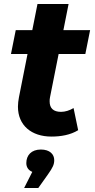

<svg xmlns="http://www.w3.org/2000/svg" viewBox="-20 -677 475 963"><path d="M274 -406H408L432 -526H298L324 -657H168L142 -526H59L35 -406H118L75 -189C72 -173 70 -157 70 -142C70 -48 138 8 238 8C285 8 333 0 372 -24L349 -135C329 -123 307 -116 286 -116C247 -116 229 -135 229 -168C229 -175 229 -182 231 -190ZM185 73C137 73 112 102 112 141C112 161 122 177 142 185L101 266H172L221 197C245 163 252 148 252 126C252 97 230 73 185 73Z"/></svg>

Font: AWKNG-Font
Style: Bold Italic
Weight: 700
Italic angle: -11.3°
Designer: Awakening Church
Foundry: Awakening Church
Version: Version 1.700;PS 001.700;hotconv 1.0.88;makeotf.lib2.5.64775